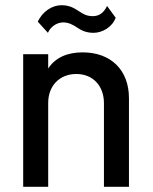

<svg xmlns="http://www.w3.org/2000/svg" viewBox="-20 -717 588 737"><path d="M223 -631C243 -631 260 -622 275 -612C290 -602 308 -591 339 -591C373 -591 411 -613 424 -649L391 -694C377 -665 358 -655 336 -655C312 -655 298 -664 283 -674C267 -684 249 -697 216 -697C179 -697 143 -672 125 -634L164 -591C172 -611 195 -631 223 -631ZM297 -516C240 -516 193 -497 165 -454V-509H69V0H165V-322C165 -388 209 -433 273 -433C337 -433 379 -387 379 -321V0H475V-340C475 -448 406 -516 297 -516Z"/></svg>

Font: Arthouse Owned Medium
Style: Regular
Weight: 500
Designer: Jeremy Tribby
Foundry: Tribby Type
Version: Version 1.000;PS 001.000;hotconv 1.0.88;makeotf.lib2.5.64775